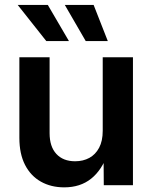

<svg xmlns="http://www.w3.org/2000/svg" viewBox="-20 -766 630 794"><path d="M245.6 8.8Q190.9 8.8 148.9 -14.9Q106.9 -38.6 83.5 -84.2Q60.1 -129.9 60.1 -195.8V-529.3H185.1V-215.3Q185.1 -159.7 213.1 -129.4Q241.2 -99.1 290.5 -99.1Q323.7 -99.1 349.4 -113Q375 -127 389.9 -155Q404.8 -183.1 404.8 -225.1V-529.3H529.8V0H409.2L408.2 -132.8H426.3Q401.9 -63 356.9 -27.1Q312 8.8 245.6 8.8ZM334.5 -596.2 248 -745.6H367.2L425.8 -596.2ZM171.4 -596.2 53.2 -745.6H177.7L265.1 -596.2Z"/></svg>

Font: Inter 24pt SemiBold
Style: Regular
Weight: 600
Designer: Rasmus Andersson
Foundry: rsms
Version: Version 4.001;git-66647c0bb